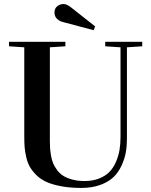

<svg xmlns="http://www.w3.org/2000/svg" viewBox="-20 -901 739 938"><path d="M23.9 -674.8V-696.8H299.3V-674.8L223.6 -669.9V-213.9Q223.6 -193.8 224.6 -178.2Q225.6 -162.6 229.2 -140.9Q232.9 -119.1 239.7 -103Q246.6 -86.9 259.3 -69.8Q272 -52.7 289.6 -41.7Q307.1 -30.8 333.7 -23.7Q360.4 -16.6 393.6 -16.6Q433.6 -16.6 464.6 -29.1Q495.6 -41.5 514.9 -61.5Q534.2 -81.5 546.6 -110.4Q559.1 -139.2 564 -168.9Q568.8 -198.7 568.8 -233.4V-669.9L494.1 -674.8V-696.8H674.8V-674.8L600.1 -669.9V-222.7Q600.1 -187.5 594.5 -156Q588.9 -124.5 573.7 -91.8Q558.6 -59.1 534.7 -35.9Q510.7 -12.7 470.5 2.2Q430.2 17.1 377.9 17.1Q323.7 17.1 281 9.3Q238.3 1.5 209.2 -11.2Q180.2 -23.9 159.4 -43.9Q138.7 -64 127 -84Q115.2 -104 108.6 -131.6Q102.1 -159.2 100.3 -181.6Q98.6 -204.1 98.6 -233.9V-669.9ZM246.1 -839.8Q246.1 -859.9 259.8 -870.6Q273.4 -881.3 290.5 -881.3Q306.2 -881.3 326.7 -865.2L444.8 -772L437.5 -753.4L290.5 -792.5Q272 -796.4 259 -808.6Q246.1 -820.8 246.1 -839.8Z"/></svg>

Font: Vidaloka
Style: Regular
Weight: 400
Designer: Cyreal (www.cyreal.org)
Foundry: Cyreal (www.cyreal.org)
Version: Version 1.011